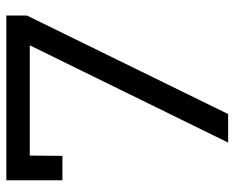

<svg xmlns="http://www.w3.org/2000/svg" viewBox="-87 -653 740 606"><g transform="rotate(-90 283.0 -350.0)"><path d="M17 -700V-523H94L95 -626H443L136 0H226L537 -635V-700Z"/></g></svg>

Font: Juman Normal
Style: Regular
Weight: 300
Designer: Bandar Raffah (Arabic) Julieta Ulanovsky (Latin)
Foundry: Caramella
Version: Version 5.022;PS 005.022;hotconv 1.0.88;makeotf.lib2.5.64775